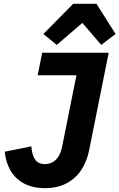

<svg xmlns="http://www.w3.org/2000/svg" viewBox="-20 -974 625 1005"><path d="M363 -954 207 -796 277 -739 411 -854 510 -739 585 -796 485 -954ZM201 -698 177 -580H380L305 -205C292 -141 256 -115 215 -115C165 -115 149 -152 144 -208L5 -180C15 -74 80 11 215 11C346 11 423 -69 447 -190L549 -698Z"/></svg>

Font: Braiins Sans
Style: Bold Italic
Weight: 700
Italic angle: -11.31°
Designer: Mike Abbink, Paul van der Laan, Pieter van Rosmalen, Jiri Chlebus, Lubos Buracinsky
Foundry: Bold Monday, Sudetype
Version: Version 1.000;hotconv 1.0.109;makeotfexe 2.5.65596